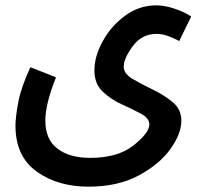

<svg xmlns="http://www.w3.org/2000/svg" viewBox="-20 -470 759 720"><path d="M38 1Q38 116 117 173Q196 230 312 230Q421 230 499 188.5Q577 147 618.5 89.5Q660 32 660 -18Q660 -60 627.5 -87Q595 -114 552 -134.5Q509 -155 476.5 -174.5Q444 -194 444 -220Q444 -251 478 -297Q512 -343 567 -343Q590 -343 614 -333.5Q638 -324 652 -316L697 -408Q674 -424 636 -437Q598 -450 566 -450Q502 -450 449 -411Q396 -372 365 -315Q334 -258 334 -206Q334 -156 365 -126.5Q396 -97 437 -78.5Q478 -60 509 -43.5Q540 -27 540 -3Q540 28 481 75Q422 122 318 122Q241 122 195.5 87.5Q150 53 150 -18Q150 -80 190 -180L94 -218Q59 -143 48.5 -86.5Q38 -30 38 1Z"/></svg>

Font: Noto Sans Arabic UI ExtraCondensed Semi
Style: Regular
Weight: 600
Width: 3
Designer: Nadine Chahine - Monotype Design Team
Foundry: Monotype Imaging Inc.
Version: Version 1.900